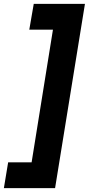

<svg xmlns="http://www.w3.org/2000/svg" viewBox="-78 -760 458 990"><path d="M-36 77H85L195 -607H73L96 -740H360L206 210H-58Z"/></svg>

Font: Georama ExtraCondensed Thin ExtraBold
Style: Italic
Weight: 800
Italic angle: -9°
Version: Version 1.001